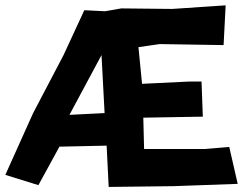

<svg xmlns="http://www.w3.org/2000/svg" viewBox="-31 -700 925 731"><path d="M369.1 -657.2 290 -661.1 210.9 -490.2 94.7 -268.6 -10.7 -34.2 115.2 4.9 195.3 -141.6 375 -145.5 382.8 11.7 628.9 8.8 874 0 841.8 -140.6 749 -132.8H517.6L514.6 -252L741.2 -255.9L736.3 -389.6H690.4L509.8 -380.9L496.1 -520.5L577.1 -532.2L820.3 -528.3L828.1 -679.7L625 -666L430.7 -668ZM355.5 -490.2 367.2 -269.5 233.4 -262.7Z"/></svg>

Font: MaokenAssortedSans-TC
Style: Regular
Weight: 500
Version: Version 0.83